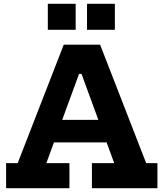

<svg xmlns="http://www.w3.org/2000/svg" viewBox="-20 -995 865 1015"><path d="M618.6 -361.5V-242.1H199.2V-361.5ZM752.8 -132.5H812.2V0H465.9V-132.5H583.8L380.5 -687.3L456.3 -604.5H358.3L428.3 -687.3L225 -132.5H347.1V0H12.3V-132.5H73.5L317 -758.9H509.2ZM232.8 -974.8H380V-837.3H232.8ZM440 -974.8H587.2V-837.3H440Z"/></svg>

Font: Hepta Slab ExtraLight
Style: Regular
Weight: 200
Designer: Michael LaGattuta
Foundry: Michael LaGattuta
Version: Version 1.100